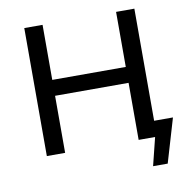

<svg xmlns="http://www.w3.org/2000/svg" viewBox="-91 -790 1030 1034"><g transform="rotate(-10 424.0 -273.5)"><path d="M743 153H663L701 0H611V-312H209V0H109V-700H209V-399H611V-700H711V-87H814Z"/></g></svg>

Font: Argentum Novus
Style: Regular
Weight: 400
Designer: Julieta Ulanovsky
Foundry: Julieta Ulanovsky
Version: Version 7.20;July 27, 2021;FontCreator 13.0.0.2683 64-bit